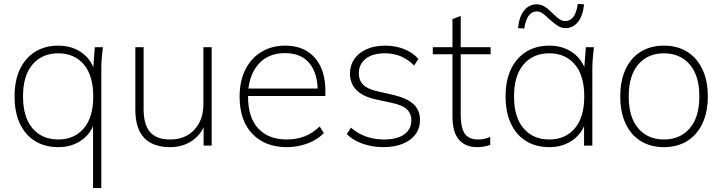

<svg xmlns="http://www.w3.org/2000/svg" viewBox="-20 -740 3672 976"><path d="M453 216V-131H464Q448 -66 397 -29Q346 8 276 8Q208 8 158 -23Q108 -54 81 -112Q54 -170 54 -250Q54 -331 81.5 -388.5Q109 -446 159 -477Q209 -508 276 -508Q347 -508 397.5 -471Q448 -434 464 -369H452L462 -500H503Q500 -472 497.5 -445Q495 -418 495 -392V216ZM276 -31Q358 -31 406 -87.5Q454 -144 454 -250Q454 -356 406 -412.5Q358 -469 276 -469Q194 -469 145.5 -412.5Q97 -356 97 -250Q97 -144 145.5 -87.5Q194 -31 276 -31Z M845 8Q758 8 713 -39Q668 -86 668 -183V-500H710V-187Q710 -106 743 -68.5Q776 -31 845 -31Q922 -31 968 -80.5Q1014 -130 1014 -212V-500H1056V0H1015V-122H1027Q1007 -60 958.5 -26Q910 8 845 8Z M1438 8Q1328 8 1263 -59.5Q1198 -127 1198 -248Q1198 -328 1227 -386Q1256 -444 1308.5 -476Q1361 -508 1429 -508Q1494 -508 1539.5 -480.5Q1585 -453 1609.5 -401.5Q1634 -350 1634 -279V-252H1225V-290H1612L1595 -277Q1595 -367 1553 -418.5Q1511 -470 1428 -470Q1340 -470 1290.5 -410Q1241 -350 1241 -253V-248Q1241 -142 1293 -86.5Q1345 -31 1438 -31Q1485 -31 1526 -46Q1567 -61 1605 -97L1626 -64Q1595 -30 1544 -11Q1493 8 1438 8Z M1929 8Q1873 8 1823.5 -9.5Q1774 -27 1743 -58L1764 -91Q1800 -60 1842 -45.5Q1884 -31 1931 -31Q1999 -31 2035 -57Q2071 -83 2071 -128Q2071 -163 2048 -184.5Q2025 -206 1972 -217L1885 -236Q1821 -251 1790 -284Q1759 -317 1759 -366Q1759 -407 1780.5 -439Q1802 -471 1842.5 -489.5Q1883 -508 1938 -508Q1991 -508 2035.5 -490Q2080 -472 2107 -440L2085 -407Q2055 -438 2018 -453.5Q1981 -469 1938 -469Q1873 -469 1838.5 -441Q1804 -413 1804 -367Q1804 -332 1825.5 -310Q1847 -288 1894 -277L1981 -257Q2049 -241 2082 -210.5Q2115 -180 2115 -130Q2115 -88 2092 -57Q2069 -26 2027 -9Q1985 8 1929 8Z M2406 8Q2345 8 2312.5 -30.5Q2280 -69 2280 -148V-464H2180V-500H2280V-643L2322 -659V-500H2474V-464H2322V-157Q2322 -91 2342.5 -61Q2363 -31 2409 -31Q2429 -31 2445 -35Q2461 -39 2472 -44V-4Q2461 1 2442.5 4.5Q2424 8 2406 8Z M2772 8Q2704 8 2654 -23Q2604 -54 2577 -112Q2550 -170 2550 -250Q2550 -331 2577.5 -388.5Q2605 -446 2655 -477Q2705 -508 2772 -508Q2843 -508 2893.5 -471Q2944 -434 2960 -369H2948L2958 -500H2999Q2996 -472 2993.5 -445Q2991 -418 2991 -392V0H2949V-131H2960Q2944 -66 2893 -29Q2842 8 2772 8ZM2772 -31Q2854 -31 2902 -87.5Q2950 -144 2950 -250Q2950 -356 2902 -412.5Q2854 -469 2772 -469Q2690 -469 2641.5 -412.5Q2593 -356 2593 -250Q2593 -144 2641.5 -87.5Q2690 -31 2772 -31ZM2645 -595 2613 -597Q2619 -655 2644 -686.5Q2669 -718 2709 -718Q2730 -718 2748.5 -706.5Q2767 -695 2791 -671Q2813 -649 2826.5 -641Q2840 -633 2853 -633Q2905 -633 2917 -720L2949 -718Q2943 -660 2918 -628.5Q2893 -597 2854 -597Q2834 -597 2815.5 -608.5Q2797 -620 2771 -644Q2749 -665 2736 -673.5Q2723 -682 2709 -682Q2683 -682 2667 -659.5Q2651 -637 2645 -595Z M3355 8Q3287 8 3237 -23Q3187 -54 3160 -112Q3133 -170 3133 -250Q3133 -330 3160 -388Q3187 -446 3237 -477Q3287 -508 3355 -508Q3423 -508 3473 -477Q3523 -446 3550.5 -388Q3578 -330 3578 -250Q3578 -170 3550.5 -112Q3523 -54 3473 -23Q3423 8 3355 8ZM3355 -31Q3437 -31 3486 -87.5Q3535 -144 3535 -250Q3535 -356 3486 -412.5Q3437 -469 3355 -469Q3273 -469 3224.5 -412.5Q3176 -356 3176 -250Q3176 -144 3224.5 -87.5Q3273 -31 3355 -31Z"/></svg>

Font: Mulish ExtraLight ExtraLight
Style: Regular
Weight: 250
Version: Version 3.603